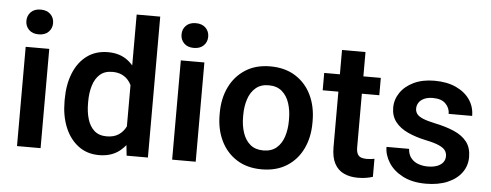

<svg xmlns="http://www.w3.org/2000/svg" viewBox="-50 -879 2601 1018"><g transform="rotate(5 1250.5 -370.0)"><path d="M130.4 -731.9Q163.6 -731.9 182.6 -713.1Q201.7 -694.3 201.7 -666Q201.7 -637.7 182.6 -618.9Q163.6 -600.1 130.4 -600.1Q97.2 -600.1 78.4 -618.9Q59.6 -637.7 59.6 -666Q59.6 -694.3 78.4 -713.1Q97.2 -731.9 130.4 -731.9ZM193.4 0H67.9V-528.3H193.4Z M504.9 9.8Q440.9 9.8 394.5 -25.1Q348.1 -60.1 323.2 -120.6Q298.3 -181.2 298.3 -258.3V-268.6Q298.3 -348.6 323.2 -409.4Q348.1 -470.2 394.5 -504.2Q440.9 -538.1 505.9 -538.1Q569.8 -538.1 612.5 -504.6Q655.3 -471.2 679.9 -412.4Q704.6 -353.5 712.9 -276.4V-247.6Q704.6 -173.3 680.2 -115.2Q655.8 -57.1 612.8 -23.7Q569.8 9.8 504.9 9.8ZM536.6 -92.8Q575.7 -92.8 600.8 -109.9Q626 -127 639.9 -156.2Q653.8 -185.5 658.7 -222.7V-300.8Q655.8 -330.1 647.2 -355Q638.7 -379.9 624.3 -397.9Q609.9 -416 588.4 -426Q566.9 -436 537.6 -436Q496.6 -436 471.4 -413.6Q446.3 -391.1 434.8 -353Q423.3 -314.9 423.3 -268.6V-258.3Q423.3 -212.4 434.6 -174.8Q445.8 -137.2 470.7 -115Q495.6 -92.8 536.6 -92.8ZM651.4 0 639.2 -111.8V-750H764.6V0Z M956.1 -731.9Q989.3 -731.9 1008.3 -713.1Q1027.3 -694.3 1027.3 -666Q1027.3 -637.7 1008.3 -618.9Q989.3 -600.1 956.1 -600.1Q922.9 -600.1 904.1 -618.9Q885.3 -637.7 885.3 -666Q885.3 -694.3 904.1 -713.1Q922.9 -731.9 956.1 -731.9ZM1019 0H893.6V-528.3H1019Z M1123.5 -269Q1123.5 -346.2 1152.8 -406.7Q1182.1 -467.3 1237.1 -502.7Q1292 -538.1 1369.6 -538.1Q1448.2 -538.1 1503.9 -502.7Q1559.6 -467.3 1588.6 -406.7Q1617.7 -346.2 1617.7 -269V-258.8Q1617.7 -182.1 1588.6 -121.3Q1559.6 -60.5 1504.2 -25.4Q1448.7 9.8 1370.6 9.8Q1292.5 9.8 1237.3 -25.4Q1182.1 -60.5 1152.8 -121.3Q1123.5 -182.1 1123.5 -258.8ZM1248.5 -258.8Q1248.5 -212.9 1261.2 -174.6Q1273.9 -136.2 1300.8 -113.5Q1327.6 -90.8 1370.6 -90.8Q1413.6 -90.8 1440.4 -113.5Q1467.3 -136.2 1479.7 -174.6Q1492.2 -212.9 1492.2 -258.8V-269Q1492.2 -314.5 1479.7 -352.8Q1467.3 -391.1 1440.2 -414.3Q1413.1 -437.5 1369.6 -437.5Q1327.1 -437.5 1300.3 -414.3Q1273.4 -391.1 1261 -352.8Q1248.5 -314.5 1248.5 -269Z M1958 -436H1656.7V-528.3H1958ZM1865.2 -657.7V-151.4Q1865.2 -127.4 1872.1 -115Q1878.9 -102.5 1891.4 -98.1Q1903.8 -93.8 1920.9 -93.8Q1933.1 -93.8 1944.3 -95.2Q1955.6 -96.7 1961.9 -98.1V-2Q1946.8 2.9 1927.2 6.3Q1907.7 9.8 1881.8 9.8Q1840.3 9.8 1808.1 -5.1Q1775.9 -20 1758.1 -53.2Q1740.2 -86.4 1740.2 -141.6V-657.7Z M2244.1 9.8Q2171.4 9.8 2121.3 -16.4Q2071.3 -42.5 2045.7 -83Q2020 -123.5 2020 -166.5H2140.1Q2142.1 -136.2 2157.5 -117.4Q2172.9 -98.6 2196.5 -90.3Q2220.2 -82 2246.1 -82Q2276.4 -82 2296.9 -90.1Q2317.4 -98.1 2327.9 -112.1Q2338.4 -126 2338.4 -144.5Q2338.4 -161.1 2329.8 -174.3Q2321.3 -187.5 2297.1 -198.7Q2272.9 -210 2226.1 -219.7Q2170.4 -231.4 2127.9 -251Q2085.4 -270.5 2061.3 -301.5Q2037.1 -332.5 2037.1 -377Q2037.1 -420.4 2062 -457Q2086.9 -493.7 2133.3 -515.9Q2179.7 -538.1 2243.2 -538.1Q2310.1 -538.1 2358.2 -515.9Q2406.2 -493.7 2432.1 -455.8Q2458 -418 2458 -369.6H2333Q2333 -400.9 2310.5 -423.6Q2288.1 -446.3 2242.7 -446.3Q2215.3 -446.3 2196.3 -437.5Q2177.2 -428.7 2168 -414.3Q2158.7 -399.9 2158.7 -382.8Q2158.7 -366.2 2168.2 -353.8Q2177.7 -341.3 2200.7 -331.8Q2223.6 -322.3 2264.6 -313.5Q2324.2 -301.3 2368.4 -282Q2412.6 -262.7 2436.8 -231.2Q2460.9 -199.7 2460.9 -150.4Q2460.9 -104 2434.3 -67.6Q2407.7 -31.2 2358.9 -10.7Q2310.1 9.8 2244.1 9.8Z"/></g></svg>

Font: Heebo SemiBold
Style: Regular
Weight: 600
Designer: Oded Ezer
Foundry: Ezer Type House
Version: Version 3.100